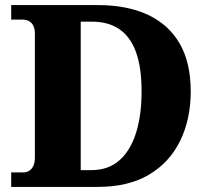

<svg xmlns="http://www.w3.org/2000/svg" viewBox="-20 -734 823 754"><path d="M24 0V-57H72Q85 -57 95 -63.5Q105 -70 111 -82.5Q117 -95 117 -116V-599Q117 -622 110.5 -634Q104 -646 93 -651.5Q82 -657 68 -657H24V-714H364Q478 -714 559.5 -676.5Q641 -639 685 -564Q729 -489 729 -375Q729 -266 687.5 -181Q646 -96 565 -48Q484 0 364 0ZM340 -66Q405 -66 448.5 -104Q492 -142 514 -211.5Q536 -281 536 -375Q536 -469 514 -529.5Q492 -590 448.5 -619.5Q405 -649 341 -649H297V-66Z"/></svg>

Font: Noto Serif Armenian ExtraBold
Style: Regular
Weight: 800
Version: Version 2.007